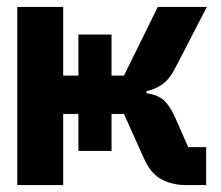

<svg xmlns="http://www.w3.org/2000/svg" viewBox="-20 -536 640 556"><path d="M207 -206H163V0H30V-516H163V-317H207V-436H303V-317H339L437 -516H579L487 -338Q471 -307 451 -292.5Q431 -278 404 -272V-266Q436 -262 454 -246Q472 -230 487 -196L525 -110H577V0H520Q478 0 447 -17Q416 -34 397 -77L339 -206H303V-99H207Z"/></svg>

Font: Lilex Nerd Font
Style: Bold
Weight: 700
Designer: Mike Abbink, Paul van der Laan, Pieter van Rosmalen, Mikhael Khrustik
Foundry: Mikhael Khrustik
Version: Version 2.400; ttfautohint (v1.8.4.7-5d5b);Nerd Fonts 3.3.0